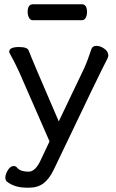

<svg xmlns="http://www.w3.org/2000/svg" viewBox="-20 -705 540 895"><path d="M115.7 169.9H106Q46.9 169.9 11.7 141.1Q4.9 133.8 4.9 124Q4.9 106.9 16.8 87.9Q28.8 68.8 43.9 68.8Q53.7 68.8 61 78.1Q76.7 95.2 112.8 95.2Q145 95.2 168.9 43L210.9 -45.9L66.9 -375Q46.9 -418 25.9 -455.1Q22.9 -460.9 22.9 -463.9Q22.9 -485.8 68.8 -485.8Q107.9 -485.8 113.8 -469.2Q128.9 -428.2 253.9 -139.2L372.1 -386.2Q388.7 -422.9 406.7 -478Q412.1 -491.2 429.9 -491.2Q447.8 -491.2 466.3 -478Q484.9 -464.8 484.9 -446.8Q484.9 -439.9 481 -432.1Q453.1 -380.9 231 85Q210 128.9 182.9 149.4Q155.8 169.9 115.7 169.9ZM360.8 -610.8H132.8Q121.1 -610.8 115 -622.8Q108.9 -634.8 108.9 -648.9Q108.9 -685.1 133.8 -685.1H361.8Q385.7 -685.1 385.7 -647.9Q385.7 -634.8 379.9 -622.8Q374 -610.8 360.8 -610.8Z"/></svg>

Font: LXGW WenKai GB Screen
Style: Regular
Weight: 400
Designer: LXGW / Fontworks Inc.
Foundry: LXGW / Fontworks Inc.
Version: Version 1.321;February 19, 2024;FontCreator 14.0.0.2901 64-b